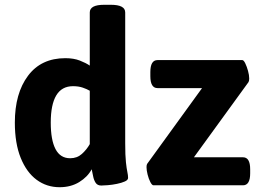

<svg xmlns="http://www.w3.org/2000/svg" viewBox="-20 -774 1094 802"><path d="M229 8Q175 8 133 -23Q91 -54 66.5 -114.5Q42 -175 42 -262Q42 -384 97 -457.5Q152 -531 253 -531Q288 -531 313.5 -521Q339 -511 355 -500V-722Q355 -754 415 -754H443Q503 -754 503 -722V-176Q503 -124 506 -96.5Q509 -69 512 -55.5Q515 -42 515 -31Q515 -22 501.5 -16Q488 -10 468.5 -6Q449 -2 430.5 -0.5Q412 1 403 1Q387 1 379.5 -10.5Q372 -22 369 -38Q366 -54 363 -67Q346 -35 311 -13.5Q276 8 229 8ZM273 -113Q302 -113 322 -131Q342 -149 355 -172V-395Q343 -402 325.5 -408Q308 -414 285 -414Q238 -414 215 -375.5Q192 -337 192 -262Q192 -189 212 -151Q232 -113 273 -113ZM621 0Q615 0 608 -13.5Q601 -27 596.5 -45Q592 -63 592 -76Q592 -86 595 -90L824 -406H638Q608 -406 608 -456V-473Q608 -523 638 -523H992Q998 -523 1004.5 -509.5Q1011 -496 1016 -478Q1021 -460 1021 -446Q1021 -436 1018 -431L790 -117H995Q1025 -117 1025 -67V-50Q1025 0 995 0Z"/></svg>

Font: Asap
Style: Regular
Weight: 400
Designer: Pablo Cosgaya
Foundry: Omnibus-Type
Version: Version 3.001